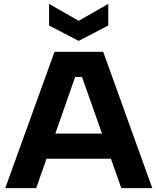

<svg xmlns="http://www.w3.org/2000/svg" viewBox="-20 -966 808 986"><path d="M401 -571H366L166 0H7L260 -700H510L762 0H603ZM176 -280H584V-151H176ZM536 -946V-835L384 -756L232 -835V-946L384 -859Z"/></svg>

Font: Albert Sans ExtraBold
Style: Regular
Weight: 800
Designer: Andreas Rasmussen
Foundry: a.Foundry
Version: Version 1.025